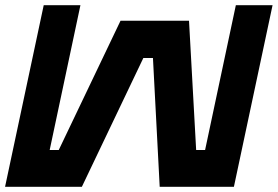

<svg xmlns="http://www.w3.org/2000/svg" viewBox="-24 -720 1071 740"><path d="M144.5 -700H286L167.5 -142H202.5L440.5 -640H704.5L732 -142H766.5L885 -700H1026.5L877.5 0H591.5L565.5 -496.5H528.5L291.5 0H-4.5Z"/></svg>

Font: Tourney Expanded Black
Style: Italic
Weight: 900
Width: 7
Italic angle: -12°
Designer: Tyler Finck
Foundry: Etcetera Type Co
Version: Version 1.010; ttfautohint (v1.8.3)